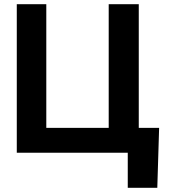

<svg xmlns="http://www.w3.org/2000/svg" viewBox="-20 -727 805 914"><path d="M728.8 167H588.2V0H538.9V-118.4H737.5ZM59.9 -707H200.4V-118.2H497.5V-707H640.6V0H59.9Z"/></svg>

Font: WEMIX Pretendard Variable
Style: Regular
Weight: 400
Designer: Base glyphs from Inter by Rasmus Andersson; Hangeul glyphs from Noto Sans CJK(Source Han Sans) by Jang Soo-young and Kan
Foundry: Kil Hyung-jin
Version: Version 1.000;Glyphs 3.2 (3208)